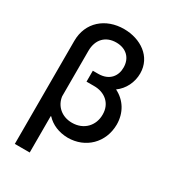

<svg xmlns="http://www.w3.org/2000/svg" viewBox="-222 -852 1048 1172"><g transform="rotate(30 302.0 -266.5)"><path d="M301 -737C172 -737 73 -654 73 -522V204H178V-52L181 -53C218 -13 271 9 333 10C458 10 552 -81 553 -209C553 -292 511 -359 442 -393C492 -429 521 -488 521 -551C521 -669 417 -737 301 -737ZM178 -192V-512C178 -594 227 -642 301 -642C371 -642 415 -598 415 -532C416 -474 380 -421 300 -421H262V-344H314C389 -345 448 -299 448 -220C449 -142 394 -82 310 -82C236 -82 186 -130 178 -192Z"/></g></svg>

Font: Wafeq Medium
Style: Regular
Weight: 500
Designer: Rasmus Andersson & Azza Alameddine
Foundry: Google & TypeTogether
Version: Version 3.000;January 28, 2025;FontCreator 15.0.0.3014 64-bi